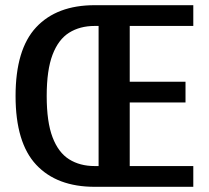

<svg xmlns="http://www.w3.org/2000/svg" viewBox="-20 -720 805 740"><path d="M345 0Q199 0 119.5 -85Q40 -170 40 -350Q40 -530 119.5 -615Q199 -700 345 -700H725V-620H480V-405H695V-325H480V-80H725V0ZM345 -80H360V-620H345Q288 -620 246.5 -594Q205 -568 182.5 -509Q160 -450 160 -350Q160 -250 182.5 -191Q205 -132 246.5 -106Q288 -80 345 -80Z"/></svg>

Font: Cuprum
Style: Regular
Weight: 400
Designer: Jovanny Lemonad
Foundry: Jovanny Lemonad
Version: Version 3.000